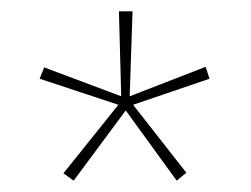

<svg xmlns="http://www.w3.org/2000/svg" viewBox="-20 -779 443 339"><path d="M214 -759H190L194 -609L58 -660L50 -640L189 -594L92 -473L110 -460L202 -584L292 -460L309 -474L215 -594L350 -640L343 -661L209 -609Z"/></svg>

Font: Noto Sans Myanmar UI Condensed Thin
Style: Regular
Weight: 100
Width: 3
Designer: Monotype Design Team
Foundry: Monotype Imaging Inc.
Version: Version 2.103